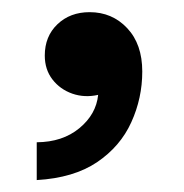

<svg xmlns="http://www.w3.org/2000/svg" viewBox="-20 -154 309 322"><path d="M41.6 148V84.6Q84.9 84.3 113.1 61Q141.3 37.7 144.6 5.1Q122 10.2 101.4 3.1Q80.8 -4.1 67.9 -20.8Q55.1 -37.5 55.1 -60.8Q55.1 -93.1 76.3 -113.3Q97.5 -133.6 130.3 -133.6Q168.1 -133.6 193.3 -106.8Q218.6 -80 218.6 -34.1Q218.6 10.6 200.2 51Q181.9 91.5 142.8 118Q103.6 144.4 41.6 148Z"/></svg>

Font: Geologica-Sharp
Style: Regular
Weight: 100
Designer: Sindre Bremnes, Frode Helland
Foundry: Monokrom Skriftforlag AS
Version: Version 1.010;gftools[0.9.28]